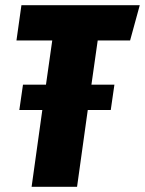

<svg xmlns="http://www.w3.org/2000/svg" viewBox="-20 -715 555 735"><path d="M478 -560H354L330 -391H418L404 -294H316L275 0H101L142 -294H54L68 -391H156L180 -560H43L62 -695H515Z"/></svg>

Font: Fira Sans Extra Condensed ExtraBold
Style: Italic
Weight: 800
Width: 3
Italic angle: -8°
Designer: Carrois Corporate & Edenspiekermann AG
Foundry: Carrois Corporate GbR & Edenspiekermann AG
Version: Version 4.203